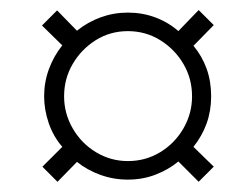

<svg xmlns="http://www.w3.org/2000/svg" viewBox="-20 -430 479 375"><path d="M92.3 -74.9 62.8 -104.4 101.7 -143.2Q84.1 -163.4 75.1 -189.7Q66.2 -215.9 66.2 -241.9Q66.2 -269.5 75.5 -294.9Q84.8 -320.4 101.6 -341.4L62 -380.2L91.5 -409.7L130.3 -370Q151.3 -386.9 176.7 -396.2Q202.2 -405.4 229.7 -405.4Q258 -405.4 283.1 -396.1Q308.2 -386.8 328.4 -369.3L368 -410.4L397.5 -381L357.9 -340.6Q374.7 -320.4 383.6 -295.7Q392.4 -271 392.4 -241.9Q392.4 -213.7 383.6 -189Q374.7 -164.3 357.8 -143.2L397.5 -104.5L368 -75L328.4 -114.6Q308.9 -98.5 283.8 -88.9Q258.8 -79.2 229.7 -79.2Q201.5 -79.2 176 -88.5Q150.5 -97.7 130.3 -113.8ZM229.8 -115.4Q264.3 -115.4 292.8 -132.7Q321.4 -150 338.2 -179.1Q355.1 -208.2 355.1 -241.9Q355.1 -276.5 338.2 -305.2Q321.4 -333.9 292.8 -351.6Q264.3 -369.2 229.8 -369.2Q195.3 -369.2 167.1 -351.6Q138.9 -333.9 122.1 -305.2Q105.2 -276.5 105.2 -241.9Q105.2 -208.2 122.1 -179.1Q138.9 -150 167.5 -132.7Q196.1 -115.4 229.8 -115.4Z"/></svg>

Font: Playfair 5pt SemiExpanded Light 12pt
Style: Italic
Weight: 300
Italic angle: -15.6°
Version: Version 2.000;gftools[0.9.28]